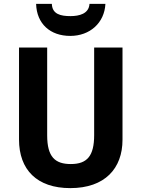

<svg xmlns="http://www.w3.org/2000/svg" viewBox="-20 -959 728 989"><path d="M523 -939H441C438 -888 388 -876 343 -876C292 -876 249 -886 247 -939H166C169 -836 239 -774 342 -774C443 -774 518 -841 523 -939ZM611 -239V-714H465V-263C465 -156 429 -114 345 -114C264 -114 223 -150 223 -262V-714H78V-240C78 -85 170 10 342 10C521 10 611 -92 611 -239Z"/></svg>

Font: Noto Sans Malayalam SemiCondensed
Style: Bold
Weight: 700
Width: 4
Designer: Jelle Bosma - Monotype Design Team
Foundry: Monotype Imaging Inc.
Version: Version 2.104